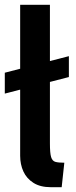

<svg xmlns="http://www.w3.org/2000/svg" viewBox="-40 -770 317 800"><path d="M172 10Q128 10 99.5 -8Q71 -26 57.5 -55.5Q44 -85 44 -121V-750H168V-172Q168 -132 173 -115.5Q178 -99 191 -95.5Q204 -92 228 -92L217 10ZM-20 -380V-467L247 -536V-449Z"/></svg>

Font: Cabin VF Beta
Style: Regular
Weight: 400
Designer: Pablo Impallari
Foundry: Pablo Impallari. http://www.impallari.com Igino Marini. http://www.ikern.com
Version: Version 2.200